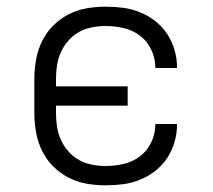

<svg xmlns="http://www.w3.org/2000/svg" viewBox="-20 -548 640 576"><path d="M297 8Q268 8 239.5 3Q211 -2 185 -15.5Q159 -29 138.5 -50Q118 -71 105.5 -97Q93 -123 88 -152Q83 -181 83 -210V-310Q83 -339 88 -368Q93 -397 105.5 -423Q118 -449 138.5 -470Q159 -491 185 -504.5Q211 -518 239.5 -523Q268 -528 297 -528Q324 -528 350 -524.5Q376 -521 400.5 -511Q425 -501 446 -484.5Q467 -468 481.5 -446Q496 -424 503.5 -398.5Q511 -373 511 -347V-344H446V-346Q446 -373 434 -398.5Q422 -424 400.5 -440.5Q379 -457 352 -463.5Q325 -470 297 -470Q277 -470 256 -466Q235 -462 217 -452Q199 -442 185 -426Q171 -410 162.5 -391Q154 -372 151 -351.5Q148 -331 148 -310V-289H363V-231H148V-210Q148 -189 151 -168.5Q154 -148 162.5 -129Q171 -110 185 -94Q199 -78 217 -68Q235 -58 256 -54Q277 -50 297 -50Q325 -50 352 -56.5Q379 -63 400.5 -79.5Q422 -96 434 -121.5Q446 -147 446 -174V-176H511V-173Q511 -147 503.5 -121.5Q496 -96 481.5 -74Q467 -52 446 -35.5Q425 -19 400.5 -9Q376 1 350 4.5Q324 8 297 8Z"/></svg>

Font: Iosevka Light Extended
Style: Regular
Weight: 300
Width: 7
Monospace: yes
Designer: Belleve Invis
Foundry: Belleve Invis
Version: Version 32.5.0; ttfautohint (v1.8.4)